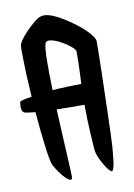

<svg xmlns="http://www.w3.org/2000/svg" viewBox="-80 -743 554 791"><g transform="rotate(-10 197.5 -348.0)"><path d="M355.5 -548.8Q355.5 -533.2 355 -499.5Q354.5 -465.8 353.5 -422.9Q352.5 -379.9 351.1 -332Q349.6 -284.2 348.6 -240.7Q347.7 -197.3 346.2 -162.6Q344.7 -127.9 343.8 -111.3Q342.8 -101.6 341.3 -83Q339.8 -64.5 337.4 -46.9Q335 -29.3 330.6 -18.1Q326.2 -6.8 320.3 -11.7Q312.5 -17.6 304.2 -29.8Q295.9 -42 288.6 -55.7Q281.2 -69.3 275.9 -83Q270.5 -96.7 269.5 -105.5Q268.6 -116.2 267.1 -136.2Q265.6 -156.2 264.2 -182.1Q262.7 -208 261.7 -238.3Q260.7 -268.6 260.7 -299.8Q252.9 -299.8 238.3 -299.8Q223.6 -299.8 206.1 -299.8Q188.5 -299.8 171.9 -300.3Q155.3 -300.8 144.5 -300.8Q146.5 -253.9 148.9 -208Q151.4 -162.1 153.3 -123.5Q155.3 -85 156.7 -57.1Q158.2 -29.3 158.2 -18.6Q158.2 -3.9 150.4 -5.4Q142.6 -6.8 131.3 -17.6Q120.1 -28.3 107.9 -45.4Q95.7 -62.5 86.9 -79.1Q83 -86.9 79.1 -108.4Q75.2 -129.9 71.3 -160.2Q67.4 -190.4 63.5 -227.5Q59.6 -264.6 56.6 -304.7Q37.1 -306.6 23.9 -308.6Q10.7 -310.5 7.8 -313.5Q0 -321.3 0 -335.4Q0 -349.6 2 -357.4Q2.9 -360.4 17.1 -363.8Q31.2 -367.2 51.8 -370.1Q49.8 -405.3 47.9 -439Q45.9 -472.7 45.4 -501Q44.9 -529.3 44.4 -550.8Q43.9 -572.3 44.9 -583Q44.9 -591.8 55.7 -607.4Q66.4 -623 81.1 -638.2Q95.7 -653.3 110.8 -666.5Q126 -679.7 134.8 -684.6Q147.5 -691.4 161.1 -691.4Q174.8 -691.4 194.8 -683.6Q214.8 -675.8 236.3 -662.6Q257.8 -649.4 279.3 -633.8Q300.8 -618.2 317.9 -602.1Q335 -585.9 345.2 -571.8Q355.5 -557.6 355.5 -548.8ZM141.6 -381.8Q153.3 -382.8 170.9 -383.8Q188.5 -384.8 206.5 -385.3Q224.6 -385.7 239.7 -386.2Q254.9 -386.7 262.7 -386.7Q263.7 -408.2 264.6 -431.2Q265.6 -454.1 266.1 -473.1Q266.6 -492.2 266.6 -505.9Q266.6 -519.5 266.6 -522.5Q265.6 -530.3 248.5 -544.4Q231.4 -558.6 210.4 -569.8Q189.5 -581.1 170.4 -585Q151.4 -588.9 146.5 -576.2Q143.6 -569.3 142.1 -551.3Q140.6 -533.2 140.1 -507.3Q139.6 -481.4 140.1 -449.2Q140.6 -417 141.6 -381.8Z"/></g></svg>

Font: Jolly Lodger
Style: Regular
Weight: 400
Designer: Stuart Sandler
Foundry: Font Diner, Inc
Version: Version 1.000